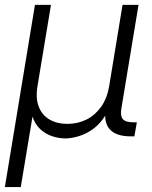

<svg xmlns="http://www.w3.org/2000/svg" viewBox="-25 -549 610 773"><path d="M-5.4 204.1 115.7 -529.3H180.2L126 -202.6Q117.7 -152.8 131.3 -118.7Q145 -84.5 175 -67.4Q205.1 -50.3 246.1 -50.3Q288.1 -50.3 323 -67.6Q357.9 -85 382.1 -118.9Q406.2 -152.8 414.6 -202.6L468.3 -529.3H532.7L463.9 -113.8Q458.5 -82 469.7 -69.3Q481 -56.6 512.7 -56.6H525.9L516.1 0H502Q441.9 0 416.7 -28.6Q391.6 -57.1 400.9 -113.3L411.1 -173.8H430.2Q421.4 -120.6 399.7 -85.2Q377.9 -49.8 349.6 -29.5Q321.3 -9.3 291.5 -0.5Q261.7 8.3 237.3 8.3Q212.4 8.3 185.3 -0.5Q158.2 -9.3 136.2 -29.8Q114.3 -50.3 104 -85.4Q93.8 -120.6 102.5 -173.8H121.6L58.6 204.1Z"/></svg>

Font: Inter 24pt Light
Style: Italic
Weight: 300
Italic angle: -9.3988°
Designer: Rasmus Andersson
Foundry: rsms
Version: Version 4.001;git-66647c0bb